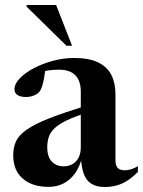

<svg xmlns="http://www.w3.org/2000/svg" viewBox="-20 -738 573 770"><path d="M330 -315 332 -287Q280.5 -271 248.2 -255.5Q216 -240 199 -223.8Q182 -207.5 175.8 -189Q169.5 -170.5 169.5 -148Q169.5 -108.5 188 -89.8Q206.5 -71 235 -71Q255.5 -71 271 -80Q286.5 -89 295.2 -106Q304 -123 304 -147.5V-371.5Q304 -413 282.5 -435.8Q261 -458.5 216 -458.5Q195 -458.5 175 -455.8Q155 -453 141.5 -447.5L163.5 -474.5Q160.5 -447 157 -426.5Q153.5 -406 149 -392.2Q144.5 -378.5 138.5 -370.5Q130.5 -361 115.8 -355Q101 -349 84 -349Q61.5 -349 49.8 -357.2Q38 -365.5 38 -380Q38 -401.5 59 -423.5Q80 -445.5 114.8 -464Q149.5 -482.5 191.8 -494Q234 -505.5 276.5 -505.5Q337.5 -505.5 374 -487.5Q410.5 -469.5 426.8 -437Q443 -404.5 443 -360V-94.5Q443 -81 447.2 -72Q451.5 -63 459.8 -59Q468 -55 479 -55Q492 -55 505.5 -59Q519 -63 533 -71.5V-48.5Q498 -13.5 467 -0.8Q436 12 400.5 12Q366.5 12 345.8 -1.5Q325 -15 315.5 -42.2Q306 -69.5 304.5 -109.5L309 -107.5Q300 -69.5 280.8 -42.8Q261.5 -16 234.5 -2.2Q207.5 11.5 175 11.5Q109.5 11.5 71.2 -21.8Q33 -55 33 -115.5Q33 -146.5 44 -170.8Q55 -195 86 -217.2Q117 -239.5 175.8 -262.8Q234.5 -286 330 -315ZM269 -554.5H246.5L86.5 -711.5V-718H205Z"/></svg>

Font: Newsreader 60pt SemiBold
Style: Regular
Weight: 600
Designer: Hugues Gentile
Foundry: Production Type
Version: Version 1.003